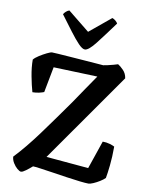

<svg xmlns="http://www.w3.org/2000/svg" viewBox="-103 -1050 860 1122"><g transform="rotate(10 327.0 -488.5)"><path d="M101 0Q92 0 78 -12Q64 -24 53 -42Q42 -60 41 -79Q105 -146 177.5 -245Q250 -344 326 -452Q356 -497 386 -540.5Q416 -584 444 -625L183 -634L154 -482Q145 -478 126 -473.5Q107 -469 86 -469Q75 -507 65 -559.5Q55 -612 55 -657Q64 -669 86 -683Q108 -697 129.5 -707.5Q151 -718 159 -718Q167 -718 197 -716Q227 -714 267.5 -711Q308 -708 349 -705Q390 -702 422 -699.5Q454 -697 466 -696Q475 -697 492 -701Q509 -705 526 -709.5Q543 -714 551 -717Q565 -709 583.5 -690Q602 -671 606 -643L233 -111L484 -89L541 -256Q564 -256 583.5 -250Q603 -244 612 -239Q612 -177 606.5 -126.5Q601 -76 596 -50Q585 -39 566.5 -27.5Q548 -16 529.5 -8Q511 0 501 0Q485 0 449.5 -4Q414 -8 370.5 -14.5Q327 -21 284 -27.5Q241 -34 208.5 -38.5Q176 -43 165 -43Q148 -28 129 -14Q110 0 101 0ZM344 -768Q329 -768 305.5 -792.5Q282 -817 251.5 -857.5Q221 -898 183 -949Q187 -957 196.5 -965.5Q206 -974 216 -977L345 -873L471 -977Q481 -974 490.5 -966Q500 -958 504 -950Q447 -872 406.5 -820Q366 -768 344 -768Z"/></g></svg>

Font: Texturina SemiBold
Style: Regular
Weight: 600
Designer: Guillermo Torres Carreño
Foundry: Omnibus-Type
Version: Version 1.002; ttfautohint (v1.8.3)